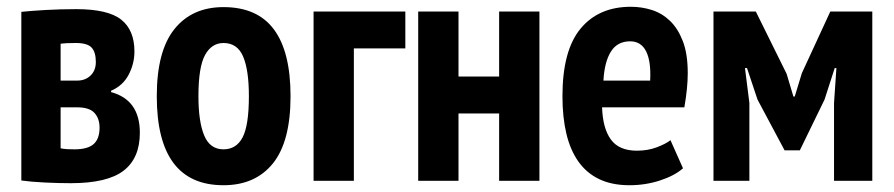

<svg xmlns="http://www.w3.org/2000/svg" viewBox="-20 -534 2639 567"><path d="M43 -499Q71 -502 114.5 -504.5Q158 -507 205 -507Q299 -507 338 -476Q377 -445 377 -382Q377 -346 360 -313.5Q343 -281 308 -266V-262Q393 -239 393 -142Q393 -67 345 -30Q297 7 189 7Q154 7 112.5 5Q71 3 43 -1ZM159 -96Q169 -94 178 -93.5Q187 -93 200 -93Q239 -93 256.5 -108.5Q274 -124 274 -157Q274 -184 259 -200.5Q244 -217 208 -217H159ZM208 -296Q232 -296 247.5 -311Q263 -326 263 -351Q263 -380 250.5 -393.5Q238 -407 204 -407Q187 -407 177 -406.5Q167 -406 159 -405V-296Z M443 -250Q443 -383 495 -448Q547 -513 640 -513Q740 -513 789 -447Q838 -381 838 -250Q838 -116 786 -51.5Q734 13 640 13Q443 13 443 -250ZM566 -250Q566 -175 583 -134Q600 -93 640 -93Q678 -93 696.5 -128.5Q715 -164 715 -250Q715 -327 698 -367Q681 -407 640 -407Q605 -407 585.5 -371.5Q566 -336 566 -250Z M1177 -391H1025V0H906V-500H1177Z M1454 -199H1334V0H1215V-500H1334V-308H1454V-500H1573V0H1454Z M1997 -37Q1972 -15 1929 -1Q1886 13 1839 13Q1787 13 1749.5 -5Q1712 -23 1688 -57Q1664 -91 1652.5 -139.5Q1641 -188 1641 -250Q1641 -385 1694.5 -449.5Q1748 -514 1843 -514Q1875 -514 1905 -504.5Q1935 -495 1958.5 -472.5Q1982 -450 1996.5 -412.5Q2011 -375 2011 -318Q2011 -296 2008.5 -271Q2006 -246 2001 -217H1758Q1760 -155 1784 -122Q1808 -89 1861 -89Q1893 -89 1919.5 -99Q1946 -109 1960 -120ZM1841 -412Q1803 -412 1784 -381.5Q1765 -351 1762 -296H1900Q1903 -353 1888 -382.5Q1873 -412 1841 -412Z M2443 -230 2450 -333H2445L2415 -240L2342 -90H2297L2217 -240L2186 -333H2180L2193 -230V0H2087V-500H2212L2303 -316L2323 -249H2327L2348 -318L2432 -500H2556V0H2443Z"/></svg>

Font: PT Sans Narrow
Style: Bold
Weight: 700
Width: 3
Designer: A.Korolkova, O.Umpeleva, V.Yefimov
Foundry: ParaType Ltd
Version: Version 2.003W OFL